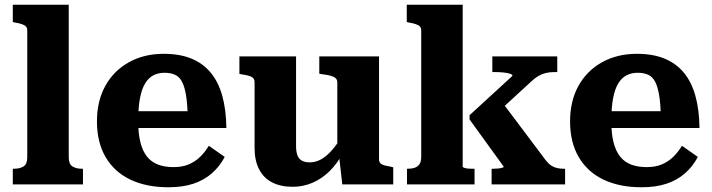

<svg xmlns="http://www.w3.org/2000/svg" viewBox="-20 -778 3005 810"><path d="M270 -758V-114Q270 -86 285.5 -76Q301 -66 327 -66H330V0H34V-66H37Q64 -66 79.5 -76Q95 -86 95 -114V-650Q95 -660 89.5 -666Q84 -672 72.5 -676Q61 -680 43 -683L34 -685V-758Z M563 -267Q563 -214 572.5 -177Q582 -140 600.5 -117Q619 -94 647 -83.5Q675 -73 712 -73Q750 -73 777.5 -85Q805 -97 825.5 -117.5Q846 -138 861 -163L928 -116Q907 -76 874 -47Q841 -18 796 -3Q751 12 690 12Q598 12 530.5 -20Q463 -52 426 -114.5Q389 -177 389 -266Q389 -352 424.5 -416Q460 -480 524 -515.5Q588 -551 671 -551Q738 -551 787 -531Q836 -511 868.5 -472Q901 -433 917.5 -374.5Q934 -316 935 -238H521V-309H793L772 -281Q771 -338 765 -375Q759 -412 748 -433Q737 -454 718.5 -462.5Q700 -471 674 -471Q648 -471 627.5 -460.5Q607 -450 592.5 -426.5Q578 -403 570.5 -363.5Q563 -324 563 -267Z M1229 -540V-161Q1229 -139 1234.5 -123.5Q1240 -108 1253 -100.5Q1266 -93 1287 -93Q1311 -93 1334 -105.5Q1357 -118 1380.5 -144.5Q1404 -171 1428 -212L1426 -132Q1403 -88 1370.5 -56Q1338 -24 1298.5 -7Q1259 10 1215 10Q1164 10 1128 -8.5Q1092 -27 1073 -64Q1054 -101 1054 -153V-431Q1054 -447 1041.5 -453.5Q1029 -460 1002 -464L990 -466V-540ZM1579 -540V-106Q1579 -95 1585 -89Q1591 -83 1603 -80Q1615 -77 1632 -74L1639 -72V0H1424L1410 -124L1403 -130V-431Q1403 -447 1387 -454Q1371 -461 1345 -464L1327 -467V-540Z M2364 0H2054V-66H2059Q2069 -66 2080 -67Q2091 -68 2098 -70Q2105 -72 2105 -75L1961 -274V-292L2142 -458Q2142 -464 2130 -467.5Q2118 -471 2101 -472.5Q2084 -474 2068 -474H2057V-540H2331V-474H2320Q2299 -474 2282.5 -470Q2266 -466 2251.5 -457.5Q2237 -449 2222 -435L2048 -275L2087 -362L2283 -101Q2294 -87 2305.5 -79.5Q2317 -72 2330.5 -69Q2344 -66 2359 -66H2364ZM1932 -758V-75Q1932 -72 1940 -69.5Q1948 -67 1958.5 -66.5Q1969 -66 1978 -66H1982V0H1697V-66H1699Q1717 -66 1730 -70.5Q1743 -75 1750 -86Q1757 -97 1757 -116V-650Q1757 -660 1751.5 -666Q1746 -672 1734.5 -676Q1723 -680 1705 -683L1696 -685V-758Z M2559 -267Q2559 -214 2568.5 -177Q2578 -140 2596.5 -117Q2615 -94 2643 -83.5Q2671 -73 2708 -73Q2746 -73 2773.5 -85Q2801 -97 2821.5 -117.5Q2842 -138 2857 -163L2924 -116Q2903 -76 2870 -47Q2837 -18 2792 -3Q2747 12 2686 12Q2594 12 2526.5 -20Q2459 -52 2422 -114.5Q2385 -177 2385 -266Q2385 -352 2420.5 -416Q2456 -480 2520 -515.5Q2584 -551 2667 -551Q2734 -551 2783 -531Q2832 -511 2864.5 -472Q2897 -433 2913.5 -374.5Q2930 -316 2931 -238H2517V-309H2789L2768 -281Q2767 -338 2761 -375Q2755 -412 2744 -433Q2733 -454 2714.5 -462.5Q2696 -471 2670 -471Q2644 -471 2623.5 -460.5Q2603 -450 2588.5 -426.5Q2574 -403 2566.5 -363.5Q2559 -324 2559 -267Z"/></svg>

Font: Roboto Serif 20pt
Style: Bold
Weight: 700
Version: Version 1.008